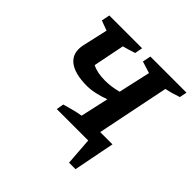

<svg xmlns="http://www.w3.org/2000/svg" viewBox="-176 -682 985 985"><g transform="rotate(45 316.5 -190.0)"><path d="M247 -193Q157 -193 115 -227.5Q73 -262 87 -328L118 -465L64 -485L73 -530H311L303 -488Q285 -482 270.5 -477.5Q256 -473 234 -467L200 -297Q236 -278 294 -278Q339 -278 387 -291L426 -465L362 -485L371 -530H633L625 -490Q605 -483 584 -477Q563 -471 543 -467L463 -74H552L508 150H461L450 0H222L229 -40Q255 -47 282 -54.5Q309 -62 336 -66L370 -219Q338 -207 306.5 -200Q275 -193 247 -193Z"/></g></svg>

Font: Piazzolla SC SemiBold
Style: Italic
Weight: 600
Italic angle: -11.3°
Designer: Juan Pablo del Peral
Foundry: Huerta Tipografica
Version: Version 1.330